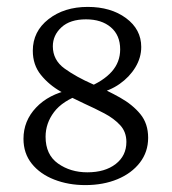

<svg xmlns="http://www.w3.org/2000/svg" viewBox="-20 -526 498 556"><path d="M48 -124Q48 -176 84.5 -214.5Q121 -253 183 -266L215 -253Q161 -234 136.5 -201.5Q112 -169 112 -130Q112 -78 148 -52.5Q184 -27 233 -27Q284 -27 315 -51Q346 -75 346 -115Q346 -144 328 -163.5Q310 -183 282.5 -197.5Q255 -212 224 -226Q191 -241 156.5 -260.5Q122 -280 98.5 -309Q75 -338 75 -379Q75 -435 120.5 -470.5Q166 -506 234 -506Q301 -506 345 -473.5Q389 -441 389 -390Q389 -359 372 -331Q355 -303 326.5 -283Q298 -263 263 -256L232 -272Q279 -291 303.5 -318.5Q328 -346 328 -383Q328 -424 301 -447Q274 -470 229 -470Q183 -470 158 -447Q133 -424 133 -392Q133 -352 167 -327.5Q201 -303 249 -282Q291 -264 327.5 -243.5Q364 -223 386.5 -195.5Q409 -168 409 -127Q409 -86 385 -55Q361 -24 320 -7Q279 10 227 10Q178 10 137 -6Q96 -22 72 -52Q48 -82 48 -124Z"/></svg>

Font: Yrsa Light
Style: Regular
Weight: 300
Designer: Anna Giedrys (Yrsa+Rasa design), David Brezina (Yrsa art-direction, Rasa art-direction, design)
Foundry: Rosetta Type Foundry
Version: Version 2.004